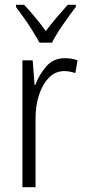

<svg xmlns="http://www.w3.org/2000/svg" viewBox="-20 -785 356 805"><path d="M252 -541Q265 -541 279 -539Q293 -537 305 -532L296 -479Q286 -482 274 -484.5Q262 -487 249 -487Q212 -487 184.5 -458.5Q157 -430 142.5 -383.5Q128 -337 129 -282V0H74V-532H117L125 -429H128Q144 -472 174 -506.5Q204 -541 252 -541ZM146 -606Q133 -629 116 -656.5Q99 -684 80.5 -710Q62 -736 47 -756V-765H81Q102 -743 126.5 -713.5Q151 -684 172 -655Q195 -685 216.5 -710.5Q238 -736 264 -765H298V-756Q274 -725 244.5 -682.5Q215 -640 198 -606Z"/></svg>

Font: Noto Sans Khmer UI Condensed Light
Style: Regular
Weight: 300
Width: 3
Designer: Danh Hong and the Monotype Design Team
Foundry: Monotype Imaging Inc.
Version: Version 2.002; ttfautohint (v1.8.4.7-5d5b)